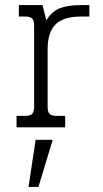

<svg xmlns="http://www.w3.org/2000/svg" viewBox="-20 -500 406 754"><path d="M45 -45H80Q99 -45 106.5 -53Q114 -61 114 -81V-399Q114 -419 106.5 -427Q99 -435 80 -435H54V-480H147L162 -420Q183 -455 214.5 -467.5Q246 -480 297 -480H331V-435H299Q228 -435 197.5 -403.5Q167 -372 167 -306V-81Q167 -61 174.5 -53Q182 -45 201 -45H236V0H45ZM120 49H187L131 234H92Z"/></svg>

Font: Pridi ExtraLight
Style: Regular
Weight: 275
Designer: Katatrad Team
Foundry: CadsonDemak
Version: Version 1.001